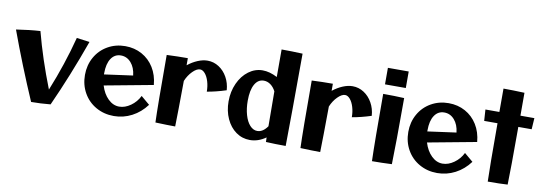

<svg xmlns="http://www.w3.org/2000/svg" viewBox="-57 -1148 4387 1545"><g transform="rotate(10 2136.0 -375.5)"><path d="M10 -544Q121 -561 206 -566Q263 -348 355 -114Q446 -338 504 -562L610 -548Q504 -252 389 1Q307 9 231 9Q111 -268 10 -544Z M620 -281Q620 -361 656.5 -426Q693 -491 757.5 -528Q822 -565 901 -565Q976 -565 1037 -531.5Q1098 -498 1135.5 -437.5Q1173 -377 1180 -297L783 -223Q803 -157 844 -117Q885 -77 935 -77Q982 -77 1028 -109.5Q1074 -142 1099 -193L1170 -133Q1121 -67 1052 -31Q983 5 905 5Q825 5 759.5 -32Q694 -69 657 -134.5Q620 -200 620 -281ZM770 -311 1003 -343Q996 -407 962 -446Q928 -485 879 -485Q828 -485 799 -441.5Q770 -398 770 -321Z M1525 -485Q1498 -485 1465 -452Q1432 -419 1412 -371Q1410 -104 1407 2Q1347 2 1245 -2Q1240 -135 1240 -553Q1328 -557 1412 -557V-499Q1451 -530 1493 -547.5Q1535 -565 1573 -565Q1623 -565 1665.5 -537.5Q1708 -510 1734.5 -462.5Q1761 -415 1765 -357Q1681 -330 1609 -318Q1609 -362 1597.5 -400.5Q1586 -439 1566.5 -462Q1547 -485 1525 -485Z M1795 -272Q1795 -352 1825.5 -419.5Q1856 -487 1908.5 -526Q1961 -565 2023 -565Q2080 -565 2143 -532V-757Q2225 -757 2315 -753Q2315 -558 2313 -300.5Q2311 -43 2310 2Q2226 2 2148 -2L2147 -39Q2085 5 2017 5Q1954 5 1903.5 -31Q1853 -67 1824 -130.5Q1795 -194 1795 -272ZM2063 -77Q2109 -77 2146 -130L2144 -415Q2127 -448 2101.5 -466.5Q2076 -485 2046 -485Q1999 -485 1972.5 -437.5Q1946 -390 1946 -304Q1946 -240 1961 -188Q1976 -136 2003 -106.5Q2030 -77 2063 -77Z M2710 -485Q2683 -485 2650 -452Q2617 -419 2597 -371Q2595 -104 2592 2Q2532 2 2430 -2Q2425 -135 2425 -553Q2513 -557 2597 -557V-499Q2636 -530 2678 -547.5Q2720 -565 2758 -565Q2808 -565 2850.5 -537.5Q2893 -510 2919.5 -462.5Q2946 -415 2950 -357Q2866 -330 2794 -318Q2794 -362 2782.5 -400.5Q2771 -439 2751.5 -462Q2732 -485 2710 -485Z M3011 -760H3181V-625H3011ZM3010 -547Q3106 -547 3182 -543Q3182 -157 3177 -2Q3096 2 3015 2Q3010 -145 3010 -547Z M3262 -281Q3262 -361 3298.5 -426Q3335 -491 3399.5 -528Q3464 -565 3543 -565Q3618 -565 3679 -531.5Q3740 -498 3777.5 -437.5Q3815 -377 3822 -297L3425 -223Q3445 -157 3486 -117Q3527 -77 3577 -77Q3624 -77 3670 -109.5Q3716 -142 3741 -193L3812 -133Q3763 -67 3694 -31Q3625 5 3547 5Q3467 5 3401.5 -32Q3336 -69 3299 -134.5Q3262 -200 3262 -281ZM3412 -311 3645 -343Q3638 -407 3604 -446Q3570 -485 3521 -485Q3470 -485 3441 -441.5Q3412 -398 3412 -321Z M3957 -474H3848L3842 -566H3956V-757Q4032 -757 4128 -753V-566H4242L4236 -474H4127Q4127 -116 4123 -2Q4063 2 3961 2Q3957 -110 3957 -474Z"/></g></svg>

Font: Otomanopee One
Style: Regular
Weight: 400
Designer: Das Ende der Wildnis
Foundry: Gutenberg Labo
Version: Version 3.005